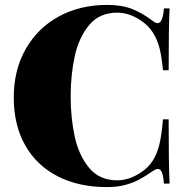

<svg xmlns="http://www.w3.org/2000/svg" viewBox="-20 -742 757 776"><path d="M597.7 -657.2Q608.9 -648.4 617.2 -648.4Q637.7 -648.4 642.6 -708H665.5Q661.6 -637.2 661.6 -458H638.7Q633.8 -511.2 624.8 -547.1Q615.7 -583 597.2 -611.6Q578.6 -640.1 546.4 -661.1Q500.5 -690.9 453.6 -690.9Q381.8 -690.9 340.1 -640.4Q298.3 -589.8 282 -514.2Q265.6 -438.5 265.6 -352.1Q265.6 -265.6 282 -189.9Q298.3 -114.3 340.1 -63.7Q381.8 -13.2 453.6 -13.2Q500.5 -13.2 546.4 -43Q578.6 -63 597.2 -92.3Q615.7 -121.6 624.8 -160.9Q633.8 -200.2 638.7 -259.8H661.6Q661.6 -73.7 665.5 0H642.6Q640.1 -31.2 634.5 -45.2Q628.9 -59.1 618.2 -59.1Q610.4 -59.1 597.7 -50.8Q567.9 -29.8 542.7 -16.4Q517.6 -2.9 485.4 5.6Q453.1 14.2 412.6 14.2Q299.3 14.2 214.4 -28.8Q129.4 -71.8 82.5 -153.6Q35.6 -235.4 35.6 -348.1Q35.6 -458.5 83.7 -543.5Q131.8 -628.4 217.5 -675.3Q303.2 -722.2 413.6 -722.2Q473.1 -722.2 515.4 -705.1Q557.6 -688 597.7 -657.2Z"/></svg>

Font: TypoPRO Playfair Display SC
Style: Regular
Weight: 900
Designer: Claus Eggers Sørensen
Foundry: Claus Eggers Sørensen
Version: Version 1.004;PS 001.004;hotconv 1.0.70;makeotf.lib2.5.58329